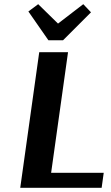

<svg xmlns="http://www.w3.org/2000/svg" viewBox="-20 -900 531 920"><path d="M116 -845 163 -880 258 -787 379 -880 416 -841 282 -707H212ZM467 0H77L168 -650H306L225 -72H477Z"/></svg>

Font: Arsenal
Style: Bold Italic
Weight: 700
Italic angle: -9.10001°
Designer: Andrij Shevchenko
Foundry: Stairsfor
Version: Version 2.001;PS 002.001;hotconv 1.0.88;makeotf.lib2.5.64775